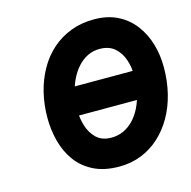

<svg xmlns="http://www.w3.org/2000/svg" viewBox="-106 -817 928 934"><g transform="rotate(-15 358.0 -350.0)"><path d="M153 -279 177 -421H666L642 -279ZM383 12Q307 12 253.8 -14.8Q200.5 -41.5 167.8 -86.8Q135 -132 120 -189.2Q105 -246.5 105 -307Q105 -374 120 -434.8Q135 -495.5 163.8 -546.2Q192.5 -597 234.2 -634Q276 -671 329.5 -691.5Q383 -712 447 -712Q515.5 -712 566.2 -686.2Q617 -660.5 650.2 -616.2Q683.5 -572 699.8 -516.2Q716 -460.5 716 -400Q716 -329.5 700.5 -267Q685 -204.5 655.8 -153.5Q626.5 -102.5 585.2 -65.2Q544 -28 493 -8Q442 12 383 12ZM382 -134Q414 -134 442 -146.5Q470 -159 492.8 -182.5Q515.5 -206 532 -239Q548.5 -272 557.2 -312.5Q566 -353 566 -400Q566 -439.5 553.2 -477.8Q540.5 -516 512 -541Q483.5 -566 436 -566Q403 -566 375 -552Q347 -538 324.8 -513Q302.5 -488 287 -455.2Q271.5 -422.5 263.2 -384.5Q255 -346.5 255 -307Q255 -266 267.2 -226.2Q279.5 -186.5 307.2 -160.2Q335 -134 382 -134Z"/></g></svg>

Font: Overpass Black
Style: Italic
Weight: 900
Italic angle: -10°
Designer: Delve Withrington, Dave Bailey, Thomas Jockin
Foundry: Delve Fonts LLC
Version: Version 4.000